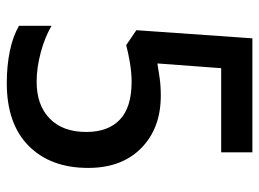

<svg xmlns="http://www.w3.org/2000/svg" viewBox="-119 -635 764 566"><g transform="rotate(90 263.0 -352.0)"><path d="M262 -444Q358 -444 416.5 -386.5Q475 -329 475 -230Q475 -119 410 -54.5Q345 10 225 10Q174 10 130.5 1Q87 -8 56 -26V-122Q90 -102 135 -90Q180 -78 221 -78Q290 -78 329.5 -116.5Q369 -155 369 -224Q369 -289 332.5 -323.5Q296 -358 221 -358Q195 -358 165 -353Q135 -348 113 -342L69 -372L93 -714H429V-622H181L167 -434Q185 -437 209 -440.5Q233 -444 262 -444Z"/></g></svg>

Font: Noto Sans Georgian SemiCondensed Medium
Style: Regular
Weight: 500
Width: 4
Designer: Monotype Design Team, Akaki Razmadze
Foundry: Google LLC
Version: Version 2.005; ttfautohint (v1.8.4.7-5d5b)